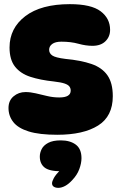

<svg xmlns="http://www.w3.org/2000/svg" viewBox="-20 -646 585 926"><path d="M317 -626Q420 -626 465.5 -591.5Q511 -557 511 -502Q511 -469 488.5 -447Q466 -425 426 -425Q394 -425 358 -435Q322 -445 276 -445Q247 -445 232 -434Q217 -423 217 -406Q217 -389 232 -378.5Q247 -368 295 -362Q370 -355 421 -337.5Q472 -320 498 -283Q524 -246 524 -182Q524 -85 453 -40.5Q382 4 256 4Q170 4 118.5 -12Q67 -28 44 -57.5Q21 -87 21 -125Q21 -161 45.5 -181.5Q70 -202 103 -202Q126 -202 152 -196Q178 -190 207 -183Q236 -176 266 -176Q321 -176 321 -209Q321 -220 315 -228.5Q309 -237 292 -243Q275 -249 240 -253Q174 -260 126.5 -275.5Q79 -291 52.5 -324.5Q26 -358 26 -417Q26 -510 102 -568Q178 -626 317 -626ZM275 180Q217 180 194.5 161.5Q172 143 172 109Q172 91 181 73Q190 55 212.5 43Q235 31 273 31Q318 31 345.5 51.5Q373 72 373 117Q373 141 362.5 169.5Q352 198 329 222Q312 241 294.5 250.5Q277 260 261 260Q248 260 239.5 254.5Q231 249 231 238Q231 229 239.5 213Q248 197 275 169Z"/></svg>

Font: DynaPuff SemiBold
Style: Regular
Weight: 600
Designer: Toshi Omagari, Jennifer Daniel
Foundry: Google Fonts
Version: Version 2.000